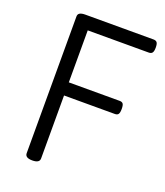

<svg xmlns="http://www.w3.org/2000/svg" viewBox="-159 -981 943 1100"><g transform="rotate(20 312.5 -430.5)"><path d="M169 14Q125 14 125 -14V-848Q125 -862 136 -868.5Q147 -875 169 -875H585Q600 -875 606.5 -866.5Q613 -858 613 -835Q613 -813 606.5 -804Q600 -795 585 -795H213V-478H523Q538 -478 544 -469.5Q550 -461 550 -438Q550 -416 544 -407Q538 -398 523 -398H213V-14Q213 0 202 7Q191 14 169 14Z"/></g></svg>

Font: Playwrite IT Moderna
Style: Regular
Weight: 400
Designer: Veronika Burian, José Scaglione
Foundry: TypeTogether
Version: Version 1.002